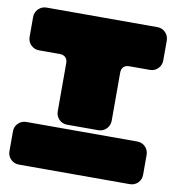

<svg xmlns="http://www.w3.org/2000/svg" viewBox="-79 -771 773 842"><g transform="rotate(10 307.5 -350.5)"><path d="M61 -700.2H554.2Q575.7 -700.2 590.3 -685.3Q605 -670.4 605 -648.9V-561Q605 -539.6 590.3 -524.7Q575.7 -509.8 554.2 -509.8H462.9Q446.3 -509.8 437.3 -500.7Q428.2 -491.7 428.2 -475.1V-261.2Q428.2 -239.7 413.3 -224.9Q398.4 -210 377 -210H238.8Q217.3 -210 202.6 -224.9Q188 -239.7 188 -261.2V-475.1Q188 -491.7 178.7 -500.7Q169.4 -509.8 152.8 -509.8H61Q39.6 -509.8 24.7 -524.7Q9.8 -539.6 9.8 -561V-648.9Q9.8 -670.4 24.7 -685.3Q39.6 -700.2 61 -700.2ZM605 -140.1V-51.8Q605 -30.3 590.3 -15.6Q575.7 -1 554.2 -1H61Q39.6 -1 24.7 -15.6Q9.8 -30.3 9.8 -51.8V-140.1Q9.8 -161.6 24.7 -176.3Q39.6 -190.9 61 -190.9H554.2Q575.7 -190.9 590.3 -176.3Q605 -161.6 605 -140.1Z"/></g></svg>

Font: Nastup Soft
Style: Regular
Weight: 400
Designer: Maksym Kobuzan
Foundry: Zakznak
Version: Version 1.020;hotconv 1.0.109;makeotfexe 2.5.65596